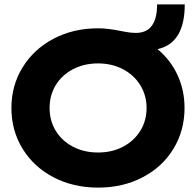

<svg xmlns="http://www.w3.org/2000/svg" viewBox="-20 -845 894 875"><path d="M32 -353Q32 -455 83 -538Q134 -621 224 -668.5Q314 -716 427 -716Q467 -716 519 -706Q526 -705 551 -700Q576 -695 599 -695Q696 -695 696 -825H822Q822 -648 698 -621Q757 -572 789 -503Q821 -434 821 -353Q821 -250 770.5 -167Q720 -84 630 -37Q540 10 427 10Q314 10 224 -37Q134 -84 83 -167Q32 -250 32 -353ZM648 -353Q648 -410 619.5 -456.5Q591 -503 540.5 -529.5Q490 -556 427 -556Q363 -556 312.5 -529.5Q262 -503 234 -457Q206 -411 206 -353Q206 -295 234 -249Q262 -203 312.5 -176.5Q363 -150 427 -150Q491 -150 541 -176.5Q591 -203 619.5 -249Q648 -295 648 -353Z"/></svg>

Font: Lexend Exa HM Xlight
Style: Bold
Weight: 700
Designer: Bonnie Shaver-Troup, Thomas Jockin, Octavio Pardo
Foundry: Lexend
Version: Version 1.091